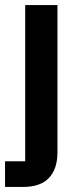

<svg xmlns="http://www.w3.org/2000/svg" viewBox="-26 -542 321 762"><path d="M-6 200V98H74V-522H202V63Q202 128 168.5 164Q135 200 64 200Z"/></svg>

Font: IBM Plex Sans SemiBold
Style: Regular
Weight: 600
Designer: Mike Abbink, Paul van der Laan, Pieter van Rosmalen
Foundry: Bold Monday
Version: Version 3.201